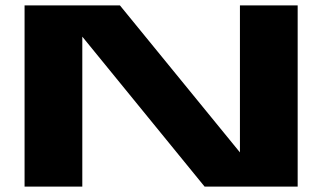

<svg xmlns="http://www.w3.org/2000/svg" viewBox="-20 -695 1236 715"><path d="M71.5 0V-675H426.5L873.5 -127.5V-675H1088.5V0H742L286.5 -558.5V0Z"/></svg>

Font: Anybody UltraExpanded Regular
Style: Bold
Weight: 700
Width: 9
Designer: Tyler Finck
Foundry: Etcetera Type Company
Version: Version 1.010; ttfautohint (v1.8.3) -l 8 -r 50 -G 200 -x 14 